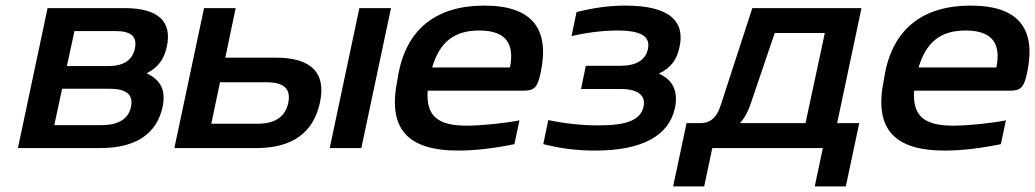

<svg xmlns="http://www.w3.org/2000/svg" viewBox="-20 -529 3698 686"><path d="M44 0H338C466 0 540 -51 561 -147C573 -206 555 -243 504 -267C545 -288 566 -317 576 -362C596 -453 544 -500 426 -500H150ZM174 -82 202 -212H370C432 -212 457 -191 448 -147C439 -105 405 -82 342 -82ZM219 -293 246 -418H392C448 -418 471 -399 462 -356C453 -313 421 -293 366 -293Z M603 0H897C1024 0 1100 -55 1123 -162C1146 -268 1093 -323 966 -323H785L822 -500H709ZM735 -87 766 -235H933C995 -235 1020 -211 1010 -162C1000 -113 964 -87 902 -87ZM1158 0H1271L1377 -500H1264Z M1912 -270C1944 -423 1885 -509 1710 -509C1540 -509 1430 -426 1402 -256L1400 -244C1365 -74 1430 9 1618 9C1676 9 1746 1 1818 -14L1836 -99C1786 -89 1700 -80 1648 -80C1542 -80 1502 -116 1508 -205H1851C1890 -205 1901 -218 1912 -270ZM1524 -288C1551 -378 1602 -420 1692 -420C1788 -420 1819 -373 1802 -288Z M2197 -294H2073L2056 -211H2198C2259 -211 2291 -188 2278 -143C2266 -101 2221 -81 2119 -81C2056 -81 1996 -88 1939 -100L1921 -14C1982 1 2037 9 2105 9C2277 9 2371 -45 2392 -145C2403 -203 2385 -243 2334 -266C2379 -287 2398 -318 2407 -357C2430 -453 2372 -509 2215 -509C2156 -509 2101 -501 2040 -486L2022 -400C2073 -412 2132 -420 2186 -420C2273 -420 2304 -398 2295 -354C2287 -315 2254 -294 2197 -294Z M2480 -89H2433L2385 137H2496L2525 0H2920L2891 137H3002L3050 -89H2971L3058 -500H2668L2556 -156C2540 -104 2515 -89 2480 -89ZM2624 -89C2640 -107 2652 -129 2661 -155L2748 -411H2927L2858 -89Z M3650 -270C3682 -423 3623 -509 3448 -509C3278 -509 3168 -426 3140 -256L3138 -244C3103 -74 3168 9 3356 9C3414 9 3484 1 3556 -14L3574 -99C3524 -89 3438 -80 3386 -80C3280 -80 3240 -116 3246 -205H3589C3628 -205 3639 -218 3650 -270ZM3262 -288C3289 -378 3340 -420 3430 -420C3526 -420 3557 -373 3540 -288Z"/></svg>

Font: LT Wave Medium
Style: Italic
Weight: 500
Designer: Daniel Lyons
Version: Version 2.5 (Glyphs App)